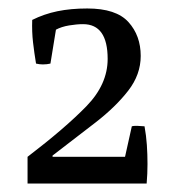

<svg xmlns="http://www.w3.org/2000/svg" viewBox="-20 -747 429 453"><path d="M275 -377 291 -449Q295 -450 298 -450Q301 -450 305 -450Q309 -450 313 -449.5Q317 -449 321 -449Q325 -427 326.5 -405Q328 -383 328 -360Q328 -349 327.5 -337Q327 -325 326 -314H45V-377Q134 -445 184 -496.5Q234 -548 234 -608Q234 -690 176 -690Q161 -690 143 -687Q125 -684 112 -677L99 -597Q91 -595 81 -595Q73 -595 65 -597Q61 -621 58 -646.5Q55 -672 56 -700Q84 -714 115.5 -720.5Q147 -727 186 -727Q254 -727 283 -695Q312 -663 312 -615Q312 -571 282.5 -533Q253 -495 206 -458.5Q159 -422 104 -380V-377Z"/></svg>

Font: Alike
Style: Regular
Weight: 400
Designer: Sveta Sebyakina
Foundry: Cyreal (www.cyreal.org)
Version: Version 1.301; ttfautohint (v1.8.4.7-5d5b)